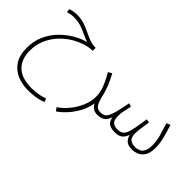

<svg xmlns="http://www.w3.org/2000/svg" viewBox="-77 -906 1613 1613"><g transform="rotate(45 729.5 -100.0)"><path d="M292 271Q224 271 164.5 247Q105 223 68.5 168.5Q32 114 32 22Q32 -55 61 -120Q90 -185 138 -235Q186 -285 243.5 -319Q301 -353 357 -367Q327 -377 293.5 -393.5Q260 -410 220 -423.5Q180 -437 130 -437Q110 -437 94.5 -434Q79 -431 60 -425L54 -456Q75 -464 95.5 -467.5Q116 -471 134 -471Q182 -471 221.5 -458Q261 -445 296.5 -427.5Q332 -410 366 -397Q400 -384 436 -384H442V-349Q395 -348 343 -330.5Q291 -313 242 -281Q193 -249 153.5 -203.5Q114 -158 90.5 -101Q67 -44 67 23Q67 85 86.5 126.5Q106 168 138.5 192.5Q171 217 212 227Q253 237 296 237Q380 237 448 212L460 242Q419 259 373.5 265Q328 271 292 271Z M583 230 562 201Q609 170 648.5 121Q688 72 711.5 16Q735 -40 735 -94Q735 -145 715.5 -196.5Q696 -248 659 -313L692 -331Q722 -276 739 -232.5Q756 -189 766 -147Q780 -84 797.5 -56Q815 -28 852 -28Q865 -28 869 -23Q873 -18 873 -12Q873 -4 867.5 0.5Q862 5 847 5Q819 5 798.5 -8.5Q778 -22 765 -47Q756 13 726.5 67.5Q697 122 658.5 164Q620 206 583 230Z M847 5 852 -28Q875 -28 891 -35Q907 -42 919.5 -64.5Q932 -87 944 -132Q956 -177 970 -253L1001 -244Q994 -214 986.5 -179Q979 -144 979 -112Q979 -63 999 -45.5Q1019 -28 1055 -28Q1082 -28 1099.5 -37Q1117 -46 1129 -70Q1141 -94 1150 -140.5Q1159 -187 1170 -263L1202 -257Q1196 -219 1190 -178.5Q1184 -138 1184 -110Q1184 -63 1205.5 -45.5Q1227 -28 1266 -28Q1286 -28 1307.5 -36Q1329 -44 1343.5 -68.5Q1358 -93 1358 -144Q1358 -196 1342.5 -249Q1327 -302 1310 -357L1344 -371Q1361 -317 1376.5 -258.5Q1392 -200 1392 -146Q1392 -84 1371 -51.5Q1350 -19 1320.5 -7Q1291 5 1263 5Q1211 5 1190 -16Q1169 -37 1161 -69Q1146 -28 1122 -11.5Q1098 5 1052 5Q1018 5 990 -9Q962 -23 954 -71Q938 -25 912 -10Q886 5 847 5Z"/></g></svg>

Font: Noto Sans Arabic UI XCn XLt
Style: Regular
Weight: 200
Width: 2
Designer: Monotype Design Team, Nadine Chahine and Nizar Qandah
Foundry: Monotype Imaging Inc.
Version: Version 2.010; ttfautohint (v1.8.4.7-5d5b)